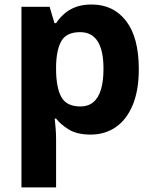

<svg xmlns="http://www.w3.org/2000/svg" viewBox="-20 -576 672 836"><path d="M73.4 240V-546.4H196L217.2 -475.2H224.2Q239 -497.6 259.7 -516Q280.4 -534.4 309.7 -545.4Q339.1 -556.4 379 -556.4Q473.8 -556.4 529.1 -484.6Q584.4 -412.9 584.4 -274.5Q584.4 -181.7 557.5 -117.9Q530.6 -54.2 483.6 -22.1Q436.5 10 375 10Q315.4 10 279.8 -12Q244.2 -33.9 224.2 -59.5H218.2Q220.2 -41.2 222.2 -17.7Q224.2 5.9 224.2 31V240ZM330.3 -112.4Q364 -112.4 386.4 -131.2Q408.7 -149.9 419.6 -186.4Q430.6 -222.8 430.6 -276.1Q430.6 -356.5 405.1 -396.3Q379.7 -436 328.9 -436Q271.3 -436 248.8 -399.8Q226.2 -363.5 224.2 -290.9V-275.1Q224.2 -196.2 246.7 -154.3Q269.1 -112.4 330.3 -112.4Z"/></svg>

Font: Noto Sans Symbols
Style: Regular
Weight: 400
Designer: Monotype Design Team
Foundry: Monotype Imaging Inc.
Version: Version 2.002